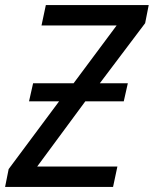

<svg xmlns="http://www.w3.org/2000/svg" viewBox="-31 -734 604 754"><path d="M-11 0 3 -70 201 -336H83L99 -407H258L427 -634H132L149 -714H553L539 -643L361 -407H471L455 -336H304L115 -80H430L413 0Z"/></svg>

Font: Noto Sans Display
Style: Italic
Weight: 400
Italic angle: -12°
Designer: Monotype Design Team
Foundry: Monotype Imaging Inc.
Version: Version 2.003